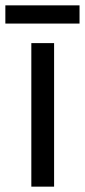

<svg xmlns="http://www.w3.org/2000/svg" viewBox="-39 -697 317 717"><path d="M258 -677H-19V-609H258ZM163 0V-536H78V0Z"/></svg>

Font: Noto Sans Georgian SemiCondensed
Style: Regular
Weight: 400
Width: 4
Designer: Monotype Design Team, Akaki Razmadze
Foundry: Google LLC
Version: Version 2.005